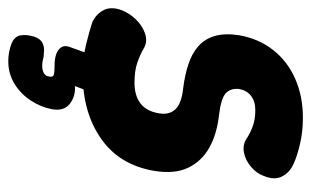

<svg xmlns="http://www.w3.org/2000/svg" viewBox="-183 -392 752 464"><g transform="rotate(90 193.0 -160.0)"><path d="M141 16Q101 16 68.5 8Q36 0 15 -7Q-5 -16 -14.5 -34.5Q-24 -53 -14 -79Q-7 -97 8 -112.5Q23 -128 42 -134.5Q61 -141 77 -132Q92 -123 112 -116Q132 -109 161 -109Q192 -109 211 -123.5Q230 -138 235 -169Q239 -193 225 -208Q211 -223 172 -227Q141 -231 115.5 -239.5Q90 -248 72.5 -263.5Q55 -279 48 -303Q41 -327 46 -361Q54 -408 81 -443Q108 -478 150.5 -497Q193 -516 246 -516Q279 -516 309 -509Q339 -502 358 -493Q378 -484 387.5 -465.5Q397 -447 386 -421Q380 -404 364 -390.5Q348 -377 329.5 -373.5Q311 -370 296 -380Q284 -388 267 -394.5Q250 -401 227 -401Q206 -401 192.5 -390.5Q179 -380 176 -361Q174 -342 186 -330Q198 -318 241 -313Q285 -308 317.5 -290Q350 -272 366 -239.5Q382 -207 374 -157Q360 -73 296.5 -28.5Q233 16 141 16ZM109 196Q98 196 87 194Q76 192 66 188Q49 181 46.5 166.5Q44 152 49 136V135Q54 119 64.5 113.5Q75 108 89 110Q98 110 104.5 112Q111 114 119 114Q144 114 146 97Q148 87 140 85.5Q132 84 116 84Q104 84 93 80.5Q82 77 76 69Q70 61 74 49L97 -15H188L169 35Q193 33 211.5 47Q230 61 225 90Q220 117 204 141.5Q188 166 163.5 181Q139 196 109 196Z"/></g></svg>

Font: Winky Sans SemiBold
Style: Italic
Weight: 600
Italic angle: -8.97852°
Designer: Simon Atzbach
Foundry: typofactur
Version: Version 1.205